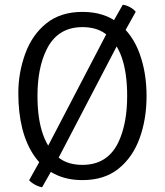

<svg xmlns="http://www.w3.org/2000/svg" viewBox="-20 -745 693 807"><path d="M440.5 -627.5 496 -725Q510.5 -723.5 526.5 -714.8Q542.5 -706 550.5 -695.5L485 -578L212.5 -55.5L157 42Q143 40 127 31.2Q111 22.5 102.5 12.5L168 -105ZM137.5 -342Q137.5 -147 232 -78.5Q269 -52 326.5 -52Q432.5 -52 478 -148Q514.5 -225.5 514.5 -342Q514.5 -537 421 -604.5Q384 -631 326.5 -631Q221 -631 175 -535Q137.5 -458 137.5 -342ZM57 -354Q57 -439.5 86.2 -519.5Q115.5 -599.5 175.2 -647.2Q235 -695 326.8 -695Q418.5 -695 478.2 -647.2Q538 -599.5 567 -519.2Q596 -439 596 -341.5Q596 -244 566.8 -163.8Q537.5 -83.5 478 -35.8Q418.5 12 326.5 12Q193 12 122.5 -92Q57 -189 57 -354Z"/></svg>

Font: Signika-CLs Light
Style: CLs-Regular
Weight: 300
Version: Version 2.003;gftools[0.9.32]